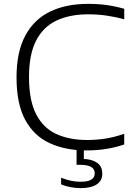

<svg xmlns="http://www.w3.org/2000/svg" viewBox="-20 -769 690 993"><path d="M427 9Q320.5 9 238.8 -27.8Q157 -64.5 111.2 -147.5Q65.5 -230.5 65.5 -369Q65.5 -500 110.5 -584.2Q155.5 -668.5 238.5 -708.8Q321.5 -749 435.5 -749Q488 -749 532.5 -742.8Q577 -736.5 622.5 -723.5V-669Q578.5 -681.5 532 -688.2Q485.5 -695 437.5 -695Q340 -695 271.2 -662.2Q202.5 -629.5 166.2 -558Q130 -486.5 130 -371Q130 -249.5 167 -178Q204 -106.5 271.5 -75.8Q339 -45 430 -45Q479 -45 524.2 -52Q569.5 -59 622.5 -77V-22Q534 9 427 9ZM398.5 204Q372.5 204 345.2 199Q318 194 296 184.5V150Q324.5 161.5 348.8 166.2Q373 171 397 171Q470 171 470 127.5Q470 83.5 396.5 83.5H376V-10H413.5V53Q458 55 483.5 73.8Q509 92.5 509 128.5Q509 166 479.5 185Q450 204 398.5 204Z"/></svg>

Font: Encode Sans Expanded Light
Style: Regular
Weight: 300
Width: 7
Designer: Multiple Designers
Foundry: Impallari Type
Version: Version 3.000; ttfautohint (v1.8.3) -l 8 -r 50 -G 200 -x 14 